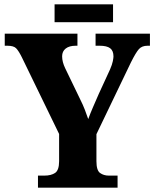

<svg xmlns="http://www.w3.org/2000/svg" viewBox="-20 -870 716 890"><path d="M156 0V-56H186Q217 -56 235.5 -68.5Q254 -81 254 -123V-249L81 -605Q66 -635 54.5 -646.5Q43 -658 14 -658H2V-714H339V-658H331Q301 -658 284.5 -645Q268 -632 268 -609Q268 -583 282 -554L351 -411Q365 -383 373 -362Q381 -341 389 -318Q398 -343 411 -373Q424 -403 438 -435L490 -548Q500 -571 503 -586.5Q506 -602 506 -608Q506 -635 490.5 -646.5Q475 -658 442 -658H423V-714H675V-658H664Q638 -658 624 -642.5Q610 -627 587 -581L427 -248V-123Q427 -80 444 -68Q461 -56 484 -56H525V0ZM233 -767V-850H504V-767Z"/></svg>

Font: Noto Serif SemiCondensed ExtraBold
Style: Regular
Weight: 800
Width: 4
Designer: Monotype Design Team
Foundry: Monotype Imaging Inc.
Version: Version 2.015